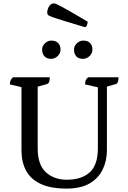

<svg xmlns="http://www.w3.org/2000/svg" viewBox="-20 -1094 751 1126"><path d="M371 12Q276 12 217.5 -16Q159 -44 132.5 -94Q106 -144 106 -211V-583L38 -599Q38 -613 42 -622.5Q46 -632 57 -641H272Q272 -606 256 -601L201 -586V-224Q201 -128 249 -84Q297 -40 372 -40Q458 -40 506 -83Q554 -126 554 -226V-582L479 -599Q479 -613 482.5 -622.5Q486 -632 497 -641H675Q675 -605 659 -601L607 -586V-214Q607 -151 582 -99.5Q557 -48 505 -18Q453 12 371 12ZM467 -749Q440 -749 427 -764Q414 -779 414 -803Q414 -825 431 -840.5Q448 -856 467 -856Q495 -856 508.5 -841.5Q522 -827 522 -803Q522 -781 505 -765Q488 -749 467 -749ZM280 -749Q254 -749 240.5 -764Q227 -779 227 -803Q227 -825 244 -840.5Q261 -856 280 -856Q307 -856 321 -841.5Q335 -827 335 -803Q335 -781 318 -765Q301 -749 280 -749ZM477 -935Q397 -959 352.5 -972.5Q308 -986 287.5 -993.5Q267 -1001 262 -1006.5Q257 -1012 257 -1019Q257 -1040 268 -1057Q279 -1074 295 -1074Q301 -1074 311 -1070Q321 -1066 341.5 -1055Q362 -1044 398.5 -1023Q435 -1002 494 -967Q494 -955 489.5 -945Q485 -935 477 -935Z"/></svg>

Font: Petrona Medium
Style: Regular
Weight: 500
Designer: Ringo R. Seeber
Foundry: Ringo R. Seeber
Version: Version 2.001; ttfautohint (v1.8.3)